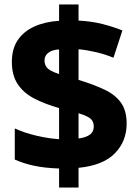

<svg xmlns="http://www.w3.org/2000/svg" viewBox="-20 -780 616 858"><path d="M244 -27Q182 -29 134 -39Q86 -49 46 -67V-206Q90 -186 143.5 -173.5Q197 -161 244 -158V-297Q181 -315 133.5 -339.5Q86 -364 59.5 -403.5Q33 -443 33 -503Q33 -562 59.5 -601Q86 -640 133.5 -661.5Q181 -683 244 -687V-760H331V-688Q390 -685 438.5 -672.5Q487 -660 527 -644L487 -522Q451 -537 411 -546.5Q371 -556 331 -560V-423Q400 -402 448 -379Q496 -356 521 -320.5Q546 -285 546 -228Q546 -149 493.5 -95Q441 -41 331 -30V58H244ZM331 -161Q366 -166 382.5 -179Q399 -192 399 -214Q399 -229 393 -239.5Q387 -250 372 -258Q357 -266 331 -274ZM244 -559Q223 -558 208.5 -551.5Q194 -545 186.5 -534.5Q179 -524 179 -510Q179 -495 185.5 -484Q192 -473 206 -465Q220 -457 244 -449Z"/></svg>

Font: Noto Sans Syriac Eastern ExtraBold
Style: Regular
Weight: 800
Designer: Patrick Giasson and the Monotype Design Team
Foundry: Monotype Imaging Inc.
Version: Version 3.001